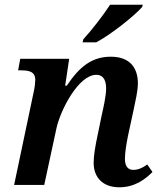

<svg xmlns="http://www.w3.org/2000/svg" viewBox="-20 -786 685 816"><path d="M331 -606H389C456 -642 551 -719 584 -756L587 -766H448C418 -720 370 -658 334 -619ZM487 10C552 10 596 -23 628 -55L606 -87C584 -71 566 -64 546 -64C524 -64 511 -80 511 -110C511 -139 517 -173 524 -209L548 -320C555 -355 566 -398 566 -432C566 -492 537 -545 451 -545C373 -545 319 -505 264 -422H257L274 -536H66L57 -487H71C109 -487 130 -478 130 -447C130 -438 128 -417 124 -399L40 0H168L220 -241C238 -322 315 -468 389 -468C425 -468 431 -435 431 -410C431 -376 418 -322 412 -295L396 -217C384 -162 378 -123 378 -94C378 -32 417 10 487 10Z"/></svg>

Font: Noto Serif SemiBold
Style: Italic
Weight: 600
Italic angle: -12°
Designer: Monotype Design Team
Foundry: Monotype Imaging Inc.
Version: Version 2.014